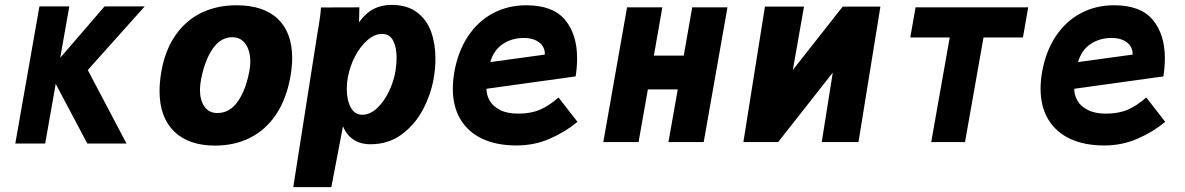

<svg xmlns="http://www.w3.org/2000/svg" viewBox="-20 -580 4840 784"><path d="M207.5 -237.5 164.5 6H42.5L141 -554H263L226 -344L407 -554H571L338.5 -294L496.5 6H336.5Z M631.5 -208Q631.5 -246 639 -288.5Q654.5 -376 696.8 -436.5Q739 -497 802.5 -527.8Q866 -558.5 945.5 -558.5Q1056.5 -558.5 1114.8 -502.5Q1173 -446.5 1173 -343.5Q1173 -307 1165.5 -265.5Q1149.5 -176 1107.5 -113Q1065.5 -50 1002 -17.8Q938.5 14.5 858.5 14.5Q750 14.5 690.8 -43.5Q631.5 -101.5 631.5 -208ZM997 -283Q1002 -306 1002 -328.5Q1002 -373 982.5 -400.5Q963 -428 928.5 -428Q882 -428 849.8 -382.8Q817.5 -337.5 801.5 -259Q796.5 -232.5 796.5 -213.5Q796.5 -171 814.8 -144.8Q833 -118.5 867.5 -118.5Q917 -118.5 949.2 -163Q981.5 -207.5 997 -283Z M1280.5 -469Q1284 -490 1287 -512Q1290 -534 1290.5 -549.5L1447.5 -550L1446 -489Q1474 -527.5 1506.2 -543.8Q1538.5 -560 1578.5 -560Q1643 -560 1683 -529.5Q1723 -499 1740.5 -449.8Q1758 -400.5 1758 -340.5Q1758 -300 1751 -260.5Q1740 -196.5 1708.2 -135Q1676.5 -73.5 1621.8 -32.2Q1567 9 1492.5 9Q1452 9 1423.5 -9.8Q1395 -28.5 1380.5 -64.5L1333 184H1177.5L1275.5 -440ZM1594.5 -287.5Q1599.5 -318.5 1599.5 -343.5Q1599.5 -387 1585.2 -414.2Q1571 -441.5 1540 -441.5Q1509.5 -441.5 1480 -415.8Q1450.5 -390 1429.5 -349.2Q1408.5 -308.5 1400.5 -265Q1396 -241 1396 -217.5Q1396 -171.5 1412.2 -141.5Q1428.5 -111.5 1459 -111.5Q1490.5 -111.5 1518.8 -137.5Q1547 -163.5 1567 -204.2Q1587 -245 1594.5 -287.5Z M1829 -218Q1829 -250 1835 -285Q1850 -370 1891 -431.8Q1932 -493.5 1993.2 -526Q2054.5 -558.5 2129 -558.5Q2237.5 -558.5 2287 -499.2Q2336.5 -440 2336.5 -342Q2336.5 -305.5 2330.5 -268L1966.5 -217.5Q1966.5 -192 1979.5 -169Q1992.5 -146 2021.8 -131Q2051 -116 2096 -116Q2148 -116 2185.8 -132.5Q2223.5 -149 2260.5 -182L2338 -82.5Q2288 -41 2224.8 -13.5Q2161.5 14 2089 14Q2008.5 14 1950.2 -13Q1892 -40 1860.5 -92.2Q1829 -144.5 1829 -218ZM2118.5 -425Q2070.5 -425 2033.2 -400.2Q1996 -375.5 1982 -326.5L2204.5 -357Q2206 -374 2197.2 -389.5Q2188.5 -405 2168.5 -415Q2148.5 -425 2118.5 -425Z M2540.5 -550H2684.5L2650 -353H2772L2806.5 -550H2950.5L2853.5 0H2709.5L2747.5 -215H2625.5L2587.5 0H2443.5Z M3103.5 -553H3263L3217.5 -294.5L3421 -553H3575L3485.5 0H3335.5L3380.5 -283.5L3157.5 0H3015.5Z M3858 -427H3697L3718.5 -550H4178.5L4157 -427H3996L3920.5 0H3782.5Z M4229 -218Q4229 -250 4235 -285Q4250 -370 4291 -431.8Q4332 -493.5 4393.2 -526Q4454.5 -558.5 4529 -558.5Q4637.5 -558.5 4687 -499.2Q4736.5 -440 4736.5 -342Q4736.5 -305.5 4730.5 -268L4366.5 -217.5Q4366.5 -192 4379.5 -169Q4392.5 -146 4421.8 -131Q4451 -116 4496 -116Q4548 -116 4585.8 -132.5Q4623.5 -149 4660.5 -182L4738 -82.5Q4688 -41 4624.8 -13.5Q4561.5 14 4489 14Q4408.5 14 4350.2 -13Q4292 -40 4260.5 -92.2Q4229 -144.5 4229 -218ZM4518.5 -425Q4470.5 -425 4433.2 -400.2Q4396 -375.5 4382 -326.5L4604.5 -357Q4606 -374 4597.2 -389.5Q4588.5 -405 4568.5 -415Q4548.5 -425 4518.5 -425Z"/></svg>

Font: JuliaMono Black
Style: Italic
Weight: 900
Italic angle: -9°
Monospace: yes
Designer: cormullion
Foundry: corm
Version: Version 0.057; ttfautohint (v1.8.4)